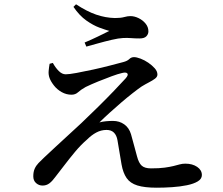

<svg xmlns="http://www.w3.org/2000/svg" viewBox="-20 -840 1040 894"><path d="M710 34Q653 34 619.5 23.5Q586 13 569.5 -11Q553 -35 546 -74Q541 -101 536.5 -130.5Q532 -160 527 -187Q523 -210 510.5 -222.5Q498 -235 476 -235Q451 -235 428.5 -223Q406 -211 385 -190Q356 -165 329 -132.5Q302 -100 278.5 -69Q255 -38 236 -14Q223 4 209.5 14Q196 24 178 24Q161 24 148 12.5Q135 1 135 -19Q135 -40 141.5 -54.5Q148 -69 159.5 -81Q171 -93 186 -107Q207 -127 238 -155.5Q269 -184 301.5 -214Q334 -244 359 -267Q397 -303 437 -342.5Q477 -382 511 -417.5Q545 -453 565 -475Q579 -491 573 -498Q567 -505 548 -500Q530 -496 500 -485Q470 -474 438 -461Q406 -448 379 -435Q356 -422 343.5 -410.5Q331 -399 313 -399Q289 -399 267.5 -411Q246 -423 231.5 -441.5Q217 -460 211 -476Q205 -492 206.5 -509Q208 -526 211 -543L226 -547Q238 -525 253.5 -509.5Q269 -494 286 -494Q302 -494 337 -500.5Q372 -507 413.5 -516Q455 -525 493 -535Q531 -545 554 -551Q573 -556 582 -565Q591 -574 604 -574Q616 -574 634.5 -567Q653 -560 670.5 -548Q688 -536 700.5 -522Q713 -508 713 -493Q713 -482 701.5 -473.5Q690 -465 673.5 -456.5Q657 -448 639 -437Q623 -426 598 -406.5Q573 -387 545 -363Q517 -339 490 -314.5Q463 -290 443 -270Q457 -274 474 -275.5Q491 -277 506 -277Q536 -277 558.5 -261Q581 -245 590 -215Q597 -191 604.5 -162Q612 -133 618 -112Q626 -81 640 -68.5Q654 -56 683 -56Q722 -56 747 -59.5Q772 -63 788 -67Q804 -71 816.5 -74.5Q829 -78 843 -78Q876 -78 898 -63Q920 -48 920 -25Q920 -7 901 4.5Q882 16 850.5 22.5Q819 29 781.5 31.5Q744 34 710 34ZM374 -642Q405 -655 436 -670Q467 -685 489 -696Q471 -701 442.5 -711.5Q414 -722 382 -744.5Q350 -767 322 -808L334 -820Q384 -787 427.5 -772Q471 -757 515 -756Q542 -756 558 -760.5Q574 -765 587 -765Q606 -765 625.5 -755.5Q645 -746 658 -730Q671 -714 671 -694Q671 -681 661.5 -671Q652 -661 630 -661Q609 -661 591 -662.5Q573 -664 553 -663Q532 -662 500 -654.5Q468 -647 436 -638Q404 -629 382 -623Z"/></svg>

Font: Noto Serif JP ExtraLight SemiBold
Style: Regular
Weight: 600
Version: Version 2.003-H1;hotconv 1.1.1;makeotfexe 2.6.0